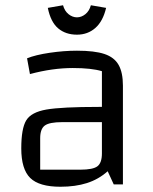

<svg xmlns="http://www.w3.org/2000/svg" viewBox="-20 -702 581 731"><path d="M448 -376V0H413L390 -50Q355 -19 311 -5Q267 9 210 9Q129 9 95 -24.5Q61 -58 61 -137Q61 -213 80 -244Q99 -275 157 -285Q215 -295 356 -295H368V-431Q328 -443 257 -443Q180 -443 94 -420L83 -480Q115 -493 169 -501Q223 -509 273 -509Q340 -509 377.5 -496.5Q415 -484 431.5 -455Q448 -426 448 -376ZM368 -118V-237H217Q168 -237 150.5 -224Q133 -211 133 -176V-56H286Q334 -56 351 -69Q368 -82 368 -118ZM162 -672 220 -682Q226 -660 241 -648Q256 -636 273 -636Q290 -636 305 -648Q320 -660 326 -682L384 -672Q372 -621 343 -595.5Q314 -570 273 -570Q230 -570 201.5 -594Q173 -618 162 -672Z"/></svg>

Font: Changa Light
Style: Regular
Weight: 300
Designer: Eduardo Rodriguez Tunni
Foundry: Eduardo Rodriguez Tunni
Version: Version 2.002; ttfautohint (v1.5) -l 8 -r 50 -G 110 -x 14 -H